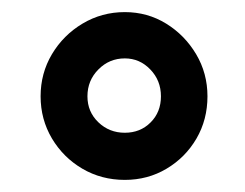

<svg xmlns="http://www.w3.org/2000/svg" viewBox="-20 -741 400 314"><path d="M184.1 -446.8Q146 -446.8 114.7 -465.1Q83.5 -483.4 64.9 -514.6Q46.4 -545.9 46.4 -583.5Q46.4 -621.1 64.9 -652.3Q83.5 -683.6 115 -702.4Q146.5 -721.2 184.1 -721.2Q221.2 -721.2 251.7 -702.4Q282.2 -683.6 300.8 -652.3Q319.3 -621.1 319.3 -583.5Q319.3 -545.4 301.3 -514.4Q283.2 -483.4 252.4 -465.1Q221.7 -446.8 184.1 -446.8ZM184.1 -523.9Q209.5 -523.9 226.3 -540.8Q243.2 -557.6 243.2 -583.5Q243.2 -609.4 225.8 -627.4Q208.5 -645.5 184.1 -645.5Q158.7 -645.5 140.9 -627.4Q123 -609.4 123 -583.5Q123 -558.1 140.9 -541Q158.7 -523.9 184.1 -523.9Z"/></svg>

Font: Roboto Slab LO Black
Style: Regular
Weight: 900
Designer: Google
Version: Version 2.000